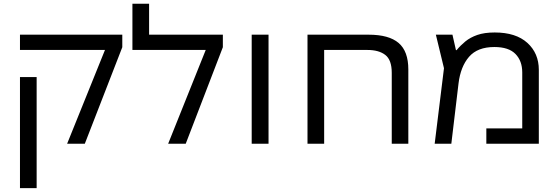

<svg xmlns="http://www.w3.org/2000/svg" viewBox="-20 -762 2963 1018"><path d="M429.7 0H335.9L536.6 -497.1H85.9V-578.1H628.4V-511.7ZM174.3 235.4H85.9V-353.5H174.3Z M770.5 -742.2V-578.1H1161.6V-511.7L964.8 0H871.6L1070.8 -497.1H682.1V-742.2Z M1403.8 0H1314.5V-578.1H1403.8Z M1610.4 -578.1H1934.6Q2042 -578.1 2093.5 -534.2Q2145 -490.2 2145 -393.6V0H2057.1V-376Q2057.1 -444.3 2022.9 -470.7Q1988.8 -497.1 1928.2 -497.1H1698.7V0H1610.4Z M2603 -589.8Q2715.3 -589.8 2776.1 -534.7Q2836.9 -479.5 2836.9 -391.6V0H2558.6V-81.1H2749V-377.9Q2749 -439 2713.1 -475.8Q2677.2 -512.7 2601.1 -512.7Q2511.7 -512.7 2466.8 -460.7Q2421.9 -408.7 2411.1 -319.3L2373 0H2284.7L2334 -400.4L2291 -578.1H2378.9L2397.5 -496.1H2400.9Q2420.9 -520.5 2447 -542Q2473.1 -563.5 2510.7 -576.7Q2548.3 -589.8 2603 -589.8Z"/></svg>

Font: Lunasima
Style: Regular
Weight: 400
Designer: The DocRepair Project, Monotype Design Team
Foundry: Google
Version: Version 2.009